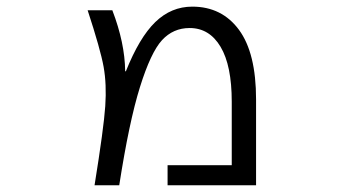

<svg xmlns="http://www.w3.org/2000/svg" viewBox="-20 -550 1040 570"><path d="M477.5 0V-59.6H668V-248Q668 -355.5 634.8 -411.1Q601.6 -466.8 543 -466.8Q494.1 -466.8 460.9 -430.7Q427.7 -394.5 395.5 -291.5Q363.3 -188.5 334 0H260.7Q288.1 -169.9 292.5 -234.9Q296.9 -299.8 287.6 -351.6Q278.3 -403.3 240.2 -519.5H313.5Q350.6 -422.9 351.6 -338.9L353.5 -337.9Q393.6 -438.5 440.9 -484.4Q488.3 -530.3 550.8 -530.3Q638.7 -530.3 689.5 -461.4Q740.2 -392.6 740.2 -254.9V0Z"/></svg>

Font: Gen Shin Gothic Monospace Normal
Style: Regular
Weight: 350
Designer: [Source Han Sans]
Ryoko NISHIZUKA  (kana & ideographs); Paul D. Hunt (Latin, Greek & Cyrillic); Wenlong ZHANG  (bopomofo
Version: Version 1.002.20150607